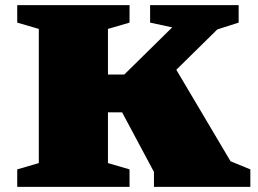

<svg xmlns="http://www.w3.org/2000/svg" viewBox="-20 -727 1002 747"><path d="M400 -614.5V-437H463.5L650 -620.5L564 -639V-707H908.5V-639L825.5 -612.5L666 -455.5L877 -99.5L954 -68V0H579V-58L455 -290H400V-92.5L484 -68V0H47V-68L131 -92.5V-614.5L47 -639V-707H484V-639Z"/></svg>

Font: Newsreader Caption ExtraBold
Style: Regular
Weight: 800
Designer: Hugues Gentile
Foundry: Production Type
Version: Version 1.001